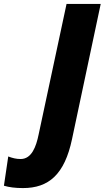

<svg xmlns="http://www.w3.org/2000/svg" viewBox="-179 -734 533 978"><path d="M-62 224C69 224 150 155 188 -26L334 -714H160L18 -50C5 14 -18 76 -74 76C-97 76 -116 71 -137 63L-159 212C-132 220 -101 224 -62 224Z"/></svg>

Font: Noto Sans Condensed Black
Style: Italic
Weight: 900
Width: 3
Italic angle: -12°
Designer: Monotype Design Team
Foundry: Monotype Imaging Inc.
Version: Version 2.013